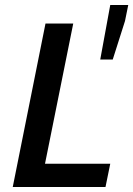

<svg xmlns="http://www.w3.org/2000/svg" viewBox="-20 -748 533 768"><path d="M31 0H402L421 -93H160L273 -654H162ZM381 -510H431L480 -664L493 -728H421Z"/></svg>

Font: Source Sans Pro Semibold
Style: Italic
Weight: 600
Italic angle: -11°
Designer: Paul D. Hunt
Foundry: Adobe Systems Incorporated
Version: Version 3.006;hotconv 1.0.111;makeotfexe 2.5.65597